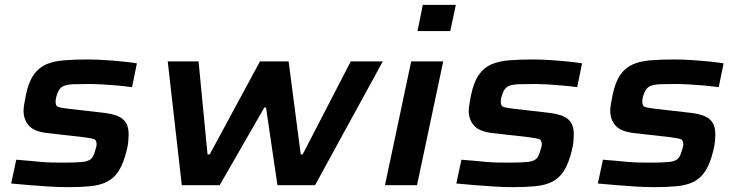

<svg xmlns="http://www.w3.org/2000/svg" viewBox="-20 -763 3040 791"><path d="M260 8Q224 8 182 5.5Q140 3 99.5 -0.5Q59 -4 26 -7L47 -105Q76 -103 101 -100.5Q126 -98 149 -96Q172 -94 194.5 -93.5Q217 -93 240 -93Q290 -93 316.5 -95.5Q343 -98 354 -107.5Q365 -117 371 -139Q374 -149 376 -156Q378 -163 378 -168Q378 -187 366 -190.5Q354 -194 323 -198L172 -215Q119 -222 98 -246.5Q77 -271 77 -308Q77 -317 80 -335Q83 -353 87 -373Q98 -425 118.5 -454.5Q139 -484 169.5 -497.5Q200 -511 243 -514.5Q286 -518 341 -518Q375 -518 413 -515.5Q451 -513 485.5 -509.5Q520 -506 544 -502L524 -404Q493 -408 459.5 -411Q426 -414 397.5 -415.5Q369 -417 351 -417Q309 -417 283 -416Q257 -415 242 -408.5Q227 -402 219 -384Q215 -376 212 -364.5Q209 -353 209 -345Q209 -327 218.5 -323Q228 -319 261 -315L410 -298Q442 -294 464.5 -285Q487 -276 498.5 -258Q510 -240 510 -208Q510 -197 508.5 -180Q507 -163 502 -144Q489 -90 469.5 -59.5Q450 -29 421.5 -14.5Q393 0 353 4Q313 8 260 8Z M729 0 671 -510H798L835 -127H844L1051 -510H1169L1219 -127H1227L1425 -510H1557L1278 0H1123L1076 -320H1069L885 0Z M1700 -635 1722 -743H1858L1835 -635ZM1566 0 1674 -510H1806L1698 0Z M2094 8Q2058 8 2016 5.5Q1974 3 1933.5 -0.5Q1893 -4 1860 -7L1881 -105Q1910 -103 1935 -100.5Q1960 -98 1983 -96Q2006 -94 2028.5 -93.5Q2051 -93 2074 -93Q2124 -93 2150.5 -95.5Q2177 -98 2188 -107.5Q2199 -117 2205 -139Q2208 -149 2210 -156Q2212 -163 2212 -168Q2212 -187 2200 -190.5Q2188 -194 2157 -198L2006 -215Q1953 -222 1932 -246.5Q1911 -271 1911 -308Q1911 -317 1914 -335Q1917 -353 1921 -373Q1932 -425 1952.5 -454.5Q1973 -484 2003.5 -497.5Q2034 -511 2077 -514.5Q2120 -518 2175 -518Q2209 -518 2247 -515.5Q2285 -513 2319.5 -509.5Q2354 -506 2378 -502L2358 -404Q2327 -408 2293.5 -411Q2260 -414 2231.5 -415.5Q2203 -417 2185 -417Q2143 -417 2117 -416Q2091 -415 2076 -408.5Q2061 -402 2053 -384Q2049 -376 2046 -364.5Q2043 -353 2043 -345Q2043 -327 2052.5 -323Q2062 -319 2095 -315L2244 -298Q2276 -294 2298.5 -285Q2321 -276 2332.5 -258Q2344 -240 2344 -208Q2344 -197 2342.5 -180Q2341 -163 2336 -144Q2323 -90 2303.5 -59.5Q2284 -29 2255.5 -14.5Q2227 0 2187 4Q2147 8 2094 8Z M2677 8Q2641 8 2599 5.5Q2557 3 2516.5 -0.5Q2476 -4 2443 -7L2464 -105Q2493 -103 2518 -100.5Q2543 -98 2566 -96Q2589 -94 2611.5 -93.5Q2634 -93 2657 -93Q2707 -93 2733.5 -95.5Q2760 -98 2771 -107.5Q2782 -117 2788 -139Q2791 -149 2793 -156Q2795 -163 2795 -168Q2795 -187 2783 -190.5Q2771 -194 2740 -198L2589 -215Q2536 -222 2515 -246.5Q2494 -271 2494 -308Q2494 -317 2497 -335Q2500 -353 2504 -373Q2515 -425 2535.5 -454.5Q2556 -484 2586.5 -497.5Q2617 -511 2660 -514.5Q2703 -518 2758 -518Q2792 -518 2830 -515.5Q2868 -513 2902.5 -509.5Q2937 -506 2961 -502L2941 -404Q2910 -408 2876.5 -411Q2843 -414 2814.5 -415.5Q2786 -417 2768 -417Q2726 -417 2700 -416Q2674 -415 2659 -408.5Q2644 -402 2636 -384Q2632 -376 2629 -364.5Q2626 -353 2626 -345Q2626 -327 2635.5 -323Q2645 -319 2678 -315L2827 -298Q2859 -294 2881.5 -285Q2904 -276 2915.5 -258Q2927 -240 2927 -208Q2927 -197 2925.5 -180Q2924 -163 2919 -144Q2906 -90 2886.5 -59.5Q2867 -29 2838.5 -14.5Q2810 0 2770 4Q2730 8 2677 8Z"/></svg>

Font: Saira Expanded SemiBold
Style: Italic
Weight: 600
Width: 7
Italic angle: -12°
Designer: Hector Gatti with collaboration of the Omnibus-Type team
Foundry: Omnibus-Type
Version: Version 1.101